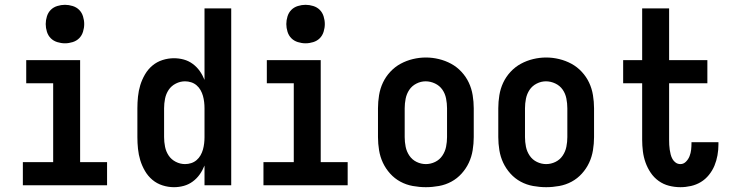

<svg xmlns="http://www.w3.org/2000/svg" viewBox="-20 -770 3040 798"><path d="M75 0V-96H201V-424H89V-520H313V-96H425V0ZM250 -590Q234 -590 218 -595Q202 -600 191 -611Q180 -622 175 -638Q170 -654 170 -670Q170 -686 175 -702Q180 -718 191 -729Q202 -740 218 -745Q234 -750 250 -750Q266 -750 282 -745Q298 -740 309 -729Q320 -718 325 -702Q330 -686 330 -670Q330 -654 325 -638Q320 -622 309 -611Q298 -600 282 -595Q266 -590 250 -590Z M703 8Q679 8 655.5 0.5Q632 -7 613.5 -22.5Q595 -38 582.5 -59.5Q570 -81 563 -104Q556 -127 553.5 -151.5Q551 -176 551 -200V-320Q551 -344 553.5 -368.5Q556 -393 563 -416Q570 -439 582.5 -460.5Q595 -482 613.5 -497.5Q632 -513 655.5 -520.5Q679 -528 703 -528Q724 -528 744 -522.5Q764 -517 781 -504.5Q798 -492 810 -475Q822 -458 830 -438V-735H941V0H830V-82Q822 -62 810 -45Q798 -28 781 -15.5Q764 -3 744 2.5Q724 8 703 8ZM749 -88Q749 -88 749 -88Q749 -88 749 -88Q762 -88 774.5 -92Q787 -96 797 -104.5Q807 -113 813.5 -124.5Q820 -136 823.5 -148.5Q827 -161 828.5 -174Q830 -187 830 -200V-320Q830 -333 828.5 -346Q827 -359 823.5 -371.5Q820 -384 813.5 -395.5Q807 -407 797 -415.5Q787 -424 774.5 -428Q762 -432 749 -432Q729 -432 710.5 -422.5Q692 -413 681 -396.5Q670 -380 666 -360Q662 -340 662 -320V-200Q662 -180 666 -160Q670 -140 681 -123.5Q692 -107 710.5 -97.5Q729 -88 749 -88Z M1075 0V-96H1201V-424H1089V-520H1313V-96H1425V0ZM1250 -590Q1234 -590 1218 -595Q1202 -600 1191 -611Q1180 -622 1175 -638Q1170 -654 1170 -670Q1170 -686 1175 -702Q1180 -718 1191 -729Q1202 -740 1218 -745Q1234 -750 1250 -750Q1266 -750 1282 -745Q1298 -740 1309 -729Q1320 -718 1325 -702Q1330 -686 1330 -670Q1330 -654 1325 -638Q1320 -622 1309 -611Q1298 -600 1282 -595Q1266 -590 1250 -590Z M1750 8Q1723 8 1695.5 3Q1668 -2 1644 -15Q1620 -28 1601.5 -48.5Q1583 -69 1571.5 -93.5Q1560 -118 1555.5 -145.5Q1551 -173 1551 -200V-320Q1551 -347 1555.5 -374.5Q1560 -402 1571.5 -426.5Q1583 -451 1602 -471.5Q1621 -492 1645 -505Q1669 -518 1696 -524.5Q1723 -531 1750 -531Q1777 -531 1804 -524.5Q1831 -518 1855 -505Q1879 -492 1898 -471.5Q1917 -451 1928.5 -426.5Q1940 -402 1944.5 -374.5Q1949 -347 1949 -320V-200Q1949 -173 1944.5 -145.5Q1940 -118 1928.5 -93.5Q1917 -69 1898.5 -48.5Q1880 -28 1856 -15Q1832 -2 1804.5 3Q1777 8 1750 8ZM1750 -88Q1770 -88 1788.5 -97Q1807 -106 1818.5 -123Q1830 -140 1834 -160Q1838 -180 1838 -200V-320Q1838 -340 1834 -360.5Q1830 -381 1818.5 -397.5Q1807 -414 1788 -423Q1769 -432 1749 -432Q1729 -432 1710.5 -422.5Q1692 -413 1681 -396.5Q1670 -380 1666 -360Q1662 -340 1662 -320V-200Q1662 -180 1666 -160Q1670 -140 1681.5 -123Q1693 -106 1711.5 -97Q1730 -88 1750 -88Z M2250 8Q2223 8 2195.5 3Q2168 -2 2144 -15Q2120 -28 2101.5 -48.5Q2083 -69 2071.5 -93.5Q2060 -118 2055.5 -145.5Q2051 -173 2051 -200V-320Q2051 -347 2055.5 -374.5Q2060 -402 2071.5 -426.5Q2083 -451 2102 -471.5Q2121 -492 2145 -505Q2169 -518 2196 -524.5Q2223 -531 2250 -531Q2277 -531 2304 -524.5Q2331 -518 2355 -505Q2379 -492 2398 -471.5Q2417 -451 2428.5 -426.5Q2440 -402 2444.5 -374.5Q2449 -347 2449 -320V-200Q2449 -173 2444.5 -145.5Q2440 -118 2428.5 -93.5Q2417 -69 2398.5 -48.5Q2380 -28 2356 -15Q2332 -2 2304.5 3Q2277 8 2250 8ZM2250 -88Q2270 -88 2288.5 -97Q2307 -106 2318.5 -123Q2330 -140 2334 -160Q2338 -180 2338 -200V-320Q2338 -340 2334 -360.5Q2330 -381 2318.5 -397.5Q2307 -414 2288 -423Q2269 -432 2249 -432Q2229 -432 2210.5 -422.5Q2192 -413 2181 -396.5Q2170 -380 2166 -360Q2162 -340 2162 -320V-200Q2162 -180 2166 -160Q2170 -140 2181.5 -123Q2193 -106 2211.5 -97Q2230 -88 2250 -88Z M2808 8Q2784 8 2760.5 2Q2737 -4 2717.5 -18Q2698 -32 2684.5 -52Q2671 -72 2663 -94.5Q2655 -117 2652 -141Q2649 -165 2649 -189V-424H2570V-520H2649V-735H2761V-520H2920V-424H2761V-189Q2761 -178 2761.5 -168Q2762 -158 2763.5 -148Q2765 -138 2767.5 -128Q2770 -118 2775 -109Q2780 -100 2788.5 -94Q2797 -88 2808 -88Q2821 -88 2831 -98Q2841 -108 2846 -121Q2851 -134 2852.5 -147.5Q2854 -161 2854 -175Q2854 -176 2854 -177Q2854 -178 2854 -179H2966Q2966 -177 2966 -174.5Q2966 -172 2966 -169Q2966 -147 2962 -124.5Q2958 -102 2949.5 -81.5Q2941 -61 2926.5 -43Q2912 -25 2893 -13.5Q2874 -2 2852 3Q2830 8 2808 8Z"/></svg>

Font: Iosevka SS08 Regular
Style: Bold
Weight: 700
Monospace: yes
Designer: Belleve Invis
Foundry: Belleve Invis
Version: Version 16.3.4; ttfautohint (v1.8.4)